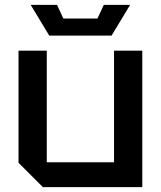

<svg xmlns="http://www.w3.org/2000/svg" viewBox="-20 -768 660 788"><path d="M564 -560V0H156L56 -100V-560H172V-102H448V-560ZM406 -748H514L438 -622H182L106 -748H214L240 -692H380Z"/></svg>

Font: Tektur Medium
Style: Regular
Weight: 500
Designer: Adam Jagosz
Foundry: Adam Jagosz
Version: Version 1.005;gftools[0.9.30]